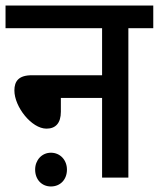

<svg xmlns="http://www.w3.org/2000/svg" viewBox="-20 -642 574 694"><path d="M0 -622V-540H349V-370H95C47 -370 32 -348 32 -315C32 -256 94 -177 148 -177C181 -177 200 -197 200 -238V-288H349V0H444V-540H534V-622ZM107 -29C107 7 131 32 164 32C198 32 222 7 222 -29C222 -63 198 -90 164 -90C131 -90 107 -63 107 -29Z"/></svg>

Font: Noto Sans Devanagari SemiCondensed Medium
Style: Regular
Weight: 500
Width: 4
Designer: Jelle Bosma - Monotype Design Team
Foundry: Monotype Imaging Inc.
Version: Version 2.004